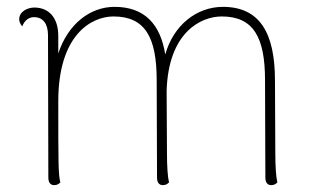

<svg xmlns="http://www.w3.org/2000/svg" viewBox="-20 -532 913 560"><path d="M783 -87 782 -297C782 -437 737 -512 630 -512C554 -512 486 -459 462 -373C448 -462 401 -512 314 -512C243 -512 178 -462 150 -376V-427C150 -481 122 -510 80 -510C60 -510 36 -498 36 -476C36 -470 38 -463 45 -455C51 -472 64 -482 79 -482C106 -482 120 -462 120 -429L121 -14C121 0 127 8 138 8C147 8 152 4 156 0C150 -23 150 -57 150 -237C150 -431 247 -484 311 -484C404 -484 437 -422 437 -298L438 -14C438 0 444 8 455 8C464 8 469 4 473 0C469 -16 467 -47 467 -87L466 -267C471 -437 565 -484 627 -484C720 -484 753 -422 753 -298L754 -14C754 0 760 8 771 8C780 8 785 4 789 0C785 -16 783 -47 783 -87Z"/></svg>

Font: Arima Koshi Thin
Style: Regular
Weight: 250
Designer: Joana Correia and Natanael Gama
Foundry: NDISCOVER
Version: Version 1.019;PS 001.019;hotconv 1.0.88;makeotf.lib2.5.64775